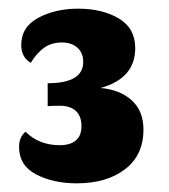

<svg xmlns="http://www.w3.org/2000/svg" viewBox="-20 -794 389 443"><path d="M292 -683Q292 -613 212 -591Q257 -587 284 -562.5Q311 -538 311 -495Q311 -436 268.5 -403.5Q226 -371 157 -371Q103 -371 63.5 -391.5Q24 -412 24 -455Q24 -478 39 -490Q70 -459 118 -459Q142 -459 155 -470Q168 -481 168 -503Q168 -526 155 -538Q142 -550 118 -550Q98 -550 90 -549V-602Q172 -602 172 -651Q172 -672 158.5 -684Q145 -696 123 -696Q99 -696 82 -684Q65 -672 51 -649Q29 -662 29 -690Q29 -732 68.5 -753Q108 -774 160 -774Q216 -774 254 -751.5Q292 -729 292 -683Z"/></svg>

Font: Sansita ExtraBold
Style: Regular
Weight: 800
Designer: Pablo Cosgaya
Foundry: Omnibus-Type
Version: Version 1.006